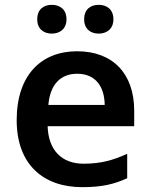

<svg xmlns="http://www.w3.org/2000/svg" viewBox="-20 -764 621 794"><path d="M134 -684C134 -644 161 -625 194 -625C227 -625 255 -644 255 -684C255 -726 227 -744 194 -744C161 -744 134 -726 134 -684ZM328 -684C328 -644 355 -625 388 -625C421 -625 449 -644 449 -684C449 -726 421 -744 388 -744C355 -744 328 -726 328 -684ZM299 -552C149 -552 49 -452 49 -267C49 -82 161 10 320 10C400 10 452 -2 506 -27V-128C447 -101 396 -87 326 -87C234 -87 180 -144 177 -242H535V-306C535 -461 445 -552 299 -552ZM299 -459C376 -459 412 -405 413 -330H180C187 -415 231 -459 299 -459Z"/></svg>

Font: Noto Sans Tai Tham SemiBold
Style: Regular
Weight: 600
Designer: Monotype Design Team 2013. Revised by David WIlliams 2020
Foundry: Monotype Imaging Inc.
Version: Version 2.002